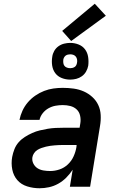

<svg xmlns="http://www.w3.org/2000/svg" viewBox="-20 -997 640 1025"><path d="M191 8Q157 8 125 -2Q93 -12 72.5 -35.5Q52 -59 45.5 -92Q39 -125 45 -159Q49 -180 57 -200.5Q65 -221 79.5 -237.5Q94 -254 113 -266Q132 -278 152 -287Q172 -296 193 -301Q214 -306 235 -309.5Q256 -313 276.5 -314Q297 -315 318 -315H405L409 -340Q412 -360 407.5 -380Q403 -400 389 -413Q375 -426 355.5 -431Q336 -436 315 -436Q296 -436 276.5 -432.5Q257 -429 239 -419Q221 -409 208 -392.5Q195 -376 191 -357H84Q89 -382 100 -406Q111 -430 128.5 -450.5Q146 -471 168.5 -486.5Q191 -502 215.5 -511.5Q240 -521 265 -524.5Q290 -528 315 -528Q345 -528 373.5 -524Q402 -520 427 -509Q452 -498 472.5 -479.5Q493 -461 504.5 -436.5Q516 -412 517.5 -383Q519 -354 514 -325L461 0H353L368 -91Q368 -91 368 -91Q368 -91 368 -91Q368 -91 368 -91Q368 -91 368 -91Q353 -68 333.5 -48.5Q314 -29 290.5 -16Q267 -3 241.5 2.5Q216 8 191 8ZM248 -84Q273 -84 298 -92.5Q323 -101 342.5 -119.5Q362 -138 373 -162.5Q384 -187 388 -212L389 -223H318Q306 -223 294.5 -222.5Q283 -222 271.5 -221Q260 -220 248.5 -218.5Q237 -217 225 -214Q213 -211 201.5 -207Q190 -203 179.5 -196.5Q169 -190 162 -179.5Q155 -169 153 -158Q150 -140 158 -124Q166 -108 180 -99Q194 -90 212 -87Q230 -84 248 -84ZM355 -572Q331 -572 309.5 -580.5Q288 -589 275 -606.5Q262 -624 258.5 -647Q255 -670 259 -694Q261 -710 269.5 -725Q278 -740 292 -750Q306 -760 322.5 -764Q339 -768 355 -768Q378 -768 399.5 -759.5Q421 -751 434 -733.5Q447 -716 450.5 -693Q454 -670 451 -646Q448 -630 439.5 -615Q431 -600 417 -590Q403 -580 387 -576Q371 -572 355 -572ZM355 -633Q361 -633 367 -634.5Q373 -636 378.5 -639.5Q384 -643 387 -649Q390 -655 391 -661Q393 -670 391.5 -679Q390 -688 385 -694.5Q380 -701 372 -704Q364 -707 355 -707Q349 -707 342.5 -705.5Q336 -704 331 -700.5Q326 -697 322.5 -691Q319 -685 318 -679Q317 -670 318 -661Q319 -652 324 -645.5Q329 -639 337.5 -636Q346 -633 355 -633ZM360 -778 312 -832 486 -977 545 -913Z"/></svg>

Font: Iosevka SS04 Semibold Extended
Style: Italic
Weight: 600
Width: 7
Italic angle: -9°
Monospace: yes
Designer: Belleve Invis
Foundry: Belleve Invis
Version: Version 19.0.0; ttfautohint (v1.8.4)